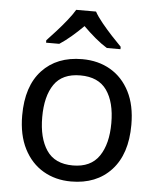

<svg xmlns="http://www.w3.org/2000/svg" viewBox="-54 -813 714 869"><g transform="rotate(5 302.5 -378.0)"><path d="M551 -269Q551 -136 483.5 -63Q416 10 301 10Q230 10 174.5 -22.5Q119 -55 87 -117.5Q55 -180 55 -269Q55 -402 122 -474Q189 -546 304 -546Q377 -546 432.5 -513.5Q488 -481 519.5 -419.5Q551 -358 551 -269ZM146 -269Q146 -174 183.5 -118.5Q221 -63 303 -63Q384 -63 422 -118.5Q460 -174 460 -269Q460 -364 422 -418Q384 -472 302 -472Q220 -472 183 -418Q146 -364 146 -269ZM347 -766Q359 -744 381.5 -716.5Q404 -689 428.5 -662.5Q453 -636 472 -617V-606H410Q384 -622 356 -645.5Q328 -669 301 -696Q274 -669 247 -646Q220 -623 194 -606H134V-617Q153 -637 176.5 -663Q200 -689 222 -716.5Q244 -744 257 -766Z"/></g></svg>

Font: Go Noto Kurrent-Regular
Style: Regular
Weight: 400
Designer: Monotype Design Team
Foundry: Monotype Imaging Inc.
Version: Version 2.012; ttfautohint (v1.8.4.7-5d5b)